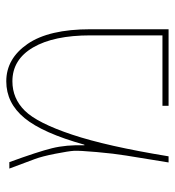

<svg xmlns="http://www.w3.org/2000/svg" viewBox="8 -578 570 627"><g transform="rotate(-90 293.5 -265.0)"><path d="M132 -275H134Q172 -411 221 -470.5Q270 -530 341 -530Q415 -530 463 -460.5Q511 -391 511 -255V0H261V-20H491V-255Q491 -375 451.5 -442.5Q412 -510 341 -510Q285 -510 245 -469.5Q205 -429 167 -315.5Q129 -202 96 0H76Q92 -99 98.5 -138.5Q105 -178 110 -235Q115 -292 114 -309Q113 -326 104.5 -369.5Q96 -413 87 -437Q78 -461 56 -520H77Q111 -427 122.5 -380.5Q134 -334 132 -275Z"/></g></svg>

Font: M PLUS 1p Thin
Style: Regular
Weight: 250
Version: Version 1.062